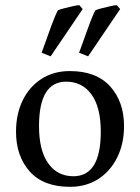

<svg xmlns="http://www.w3.org/2000/svg" viewBox="-20 -707 542 743"><path d="M42 -197Q42 -266 68 -319Q94 -372 141 -402Q188 -432 250 -432Q353 -432 406.5 -372.5Q460 -313 460 -219Q460 -151 433.5 -97.5Q407 -44 360 -14Q313 16 251 16Q148 16 95 -43.5Q42 -103 42 -197ZM131 -219Q131 -125 166.5 -75Q202 -25 264 -25Q370 -25 370 -197Q370 -292 334 -341.5Q298 -391 236 -391Q131 -391 131 -219ZM287 -687 300 -672 176 -489 141 -503Q143 -508 151.5 -531.5Q160 -555 170.5 -584.5Q181 -614 190.5 -637.5Q200 -661 204 -667Q212 -671 228.5 -675Q245 -679 262 -683Q279 -687 287 -687ZM432 -687 445 -672 321 -489 286 -503Q288 -508 296.5 -531.5Q305 -555 315.5 -584.5Q326 -614 335.5 -637.5Q345 -661 349 -667Q357 -671 373.5 -675Q390 -679 407 -683Q424 -687 432 -687Z"/></svg>

Font: Buenard
Style: Regular
Weight: 400
Version: Version 2.000